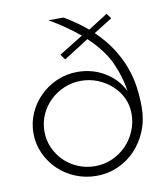

<svg xmlns="http://www.w3.org/2000/svg" viewBox="-83 -800 765 879"><g transform="rotate(-10 299.5 -360.0)"><path d="M486 -689 400 -635Q446 -591 476 -544.5Q506 -498 523 -451.5Q540 -405 546.5 -358Q553 -311 553 -265Q553 -205 532.5 -155Q512 -105 477 -68Q442 -31 395 -10.5Q348 10 296 10Q244 10 198 -9Q152 -28 118 -61Q84 -94 64 -138Q44 -182 44 -232Q44 -281 63.5 -325Q83 -369 116.5 -402Q150 -435 194.5 -454.5Q239 -474 290 -474Q361 -474 418 -439Q475 -404 502 -347Q493 -413 463 -480Q433 -547 362 -614L246 -540L228 -565L340 -634Q311 -658 277 -682Q243 -706 201 -730H272Q302 -712 328.5 -693.5Q355 -675 378 -655L469 -713ZM95 -231Q95 -190 111 -154.5Q127 -119 154 -92.5Q181 -66 218 -50.5Q255 -35 297 -35Q339 -35 376.5 -51.5Q414 -68 442 -96.5Q470 -125 486 -163Q502 -201 502 -243Q502 -282 486 -316Q470 -350 442 -375.5Q414 -401 377.5 -416Q341 -431 299 -431Q257 -431 220 -415Q183 -399 155 -372Q127 -345 111 -308.5Q95 -272 95 -231Z"/></g></svg>

Font: Oxford Sans
Style: Regular
Weight: 300
Designer: Matt McInerney, Pablo Impallari, Rodrigo Fuenzalida
Foundry: Matt McInerney, Pablo Impallari, Rodrigo Fuenzalida
Version: Version 3.000g; ttfautohint (v1.5) -l 8 -r 28 -G 28 -x 14 -D